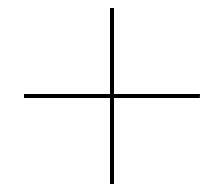

<svg xmlns="http://www.w3.org/2000/svg" viewBox="-20 -500 560 480"><path d="M480 -265H265V-480H255V-265H40V-255H255V-40H265V-255H479.5Z"/></svg>

Font: ZnikomitSC
Style: Regular
Weight: 100
Designer: gluk
Foundry: gluk
Version: Version 0.55